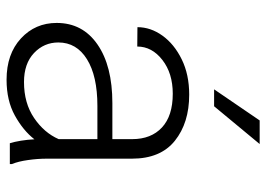

<svg xmlns="http://www.w3.org/2000/svg" viewBox="-132 -658 799 576"><g transform="rotate(90 268.0 -370.5)"><path d="M410.2 0Q405.8 -13.7 402.6 -33.4Q399.4 -53.2 398.4 -73.7Q372.1 -40 327.1 -15.1Q282.2 9.8 219.7 9.8Q142.6 9.8 95.9 -33.2Q49.3 -76.2 49.3 -140.6Q49.3 -218.3 113.8 -262.9Q178.2 -307.6 290 -307.6H397.9V-367.2Q397.9 -423.8 363 -456.3Q328.1 -488.8 261.7 -488.8Q200.2 -488.8 160.2 -457.5Q120.1 -426.3 120.1 -382.3L62 -382.8Q62 -422.4 87.4 -457.8Q112.8 -493.2 158.4 -515.6Q204.1 -538.1 264.6 -538.1Q349.1 -538.1 402.8 -495.1Q456.5 -452.1 456.5 -366.2V-110.8Q456.5 -83.5 460.7 -54.2Q464.8 -24.9 472.7 -6.3V0ZM226.6 -42.5Q290 -42.5 334.5 -72.8Q378.9 -103 397.9 -146.5V-262.7H298.3Q208.5 -262.7 158.2 -231.4Q107.9 -200.2 107.9 -145.5Q107.9 -102.5 139.6 -72.5Q171.4 -42.5 226.6 -42.5ZM248.5 -612.8 341.8 -749.5H412.6L299.3 -612.8Z"/></g></svg>

Font: Vazirmatn RD FD ExtraLight
Style: Regular
Weight: 200
Designer: Saber Rastikerdar
Foundry: Saber Rastikerdar
Version: Version 33.003